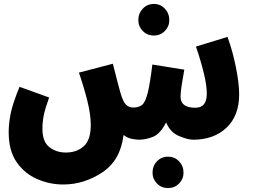

<svg xmlns="http://www.w3.org/2000/svg" viewBox="-20 -703 1282 973"><path d="M838 -601Q838 -635 815.5 -659Q793 -683 760 -683Q726 -683 703.5 -659Q681 -635 681 -601Q681 -569 703.5 -546Q726 -523 760 -523Q793 -523 815.5 -546Q838 -569 838 -601ZM300 232Q406 232 498.5 170.5Q591 109 606 -19Q627 -3 649.5 1Q672 5 684 5Q718 5 755 -9.5Q792 -24 822 -83Q842 -33 886.5 -14Q931 5 959 5Q1063 5 1127.5 -55.5Q1192 -116 1192 -225Q1192 -279 1176 -360Q1160 -441 1133 -516L973 -467Q998 -394 1013 -332Q1028 -270 1028 -228Q1028 -157 970 -157Q895 -157 895 -213Q895 -236 901 -273Q907 -310 914 -350L752 -376Q740 -276 728 -230Q716 -184 700 -171.5Q684 -159 659 -158Q635 -157 619.5 -171.5Q604 -186 590 -234Q586 -249 576 -285.5Q566 -322 552 -380L380 -335Q406 -259 423 -190.5Q440 -122 440 -69Q440 6 404.5 38Q369 70 314 70Q265 70 230 42.5Q195 15 195 -50Q195 -84 201.5 -117.5Q208 -151 229 -209L79 -263Q43 -175 33.5 -125Q24 -75 24 -33Q24 61 64.5 119Q105 177 168.5 204.5Q232 232 300 232ZM910 172Q910 138 887.5 114.5Q865 91 832 91Q798 91 775.5 114.5Q753 138 753 172Q753 204 775.5 227Q798 250 832 250Q865 250 887.5 227Q910 204 910 172Z"/></svg>

Font: Noto Sans Arabic Condensed Black
Style: Regular
Weight: 900
Width: 3
Designer: Nadine Chahine
Foundry: Monotype Imaging Inc.
Version: 1.001